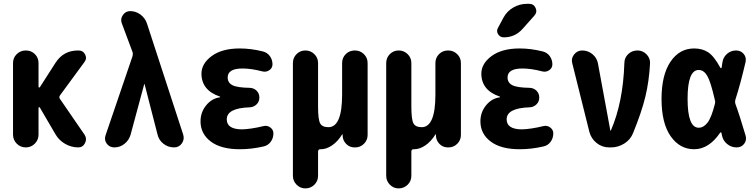

<svg xmlns="http://www.w3.org/2000/svg" viewBox="-20 -790 4040 1029"><path d="M300.8 -260.7 433.6 -67.4Q447.3 -45.9 435.5 -22.9Q423.8 0 399.4 0Q362.3 0 329.1 -19Q295.9 -38.1 277.3 -70.3L193.4 -213.9Q189.5 -217.8 186.5 -212.9V-69.3Q186.5 -40 166.5 -20Q146.5 0 118.2 0Q89.8 0 69.8 -20Q49.8 -40 49.8 -69.3V-452.1Q49.8 -480.5 69.8 -500Q89.8 -519.5 118.2 -519.5Q147.5 -519.5 167 -500Q186.5 -480.5 186.5 -452.1V-324.2Q186.5 -322.3 189.5 -321.3Q192.4 -320.3 193.4 -322.3L277.3 -453.1Q320.3 -520.5 400.4 -519.5Q425.8 -519.5 436.5 -497.6Q447.3 -475.6 431.6 -456.1L301.8 -279.3Q294.9 -269.5 300.8 -260.7Z M767.6 -664.1 961.9 -68.4Q969.7 -43 954.6 -21.5Q939.5 0 913.1 0Q880.9 0 856 -19.5Q831.1 -39.1 824.2 -69.3L754.9 -338.9Q754.9 -339.8 753.9 -339.8Q752.9 -339.8 752.9 -338.9L679.7 -67.4Q670.9 -38.1 647 -19Q623 0 592.8 0Q566.4 0 551.8 -20.5Q537.1 -41 545.9 -65.4L690.4 -489.3Q693.4 -502 690.4 -510.7L632.8 -665Q624 -688.5 638.7 -709.5Q653.3 -730.5 677.7 -730.5Q708 -730.5 732.9 -711.9Q757.8 -693.4 767.6 -664.1Z M1392.6 -114.3Q1412.1 -119.1 1428.7 -106.9Q1445.3 -94.7 1445.3 -75.2Q1445.3 -49.8 1430.7 -29.8Q1416 -9.8 1391.6 -4.9Q1328.1 9.8 1264.6 9.8Q1164.1 9.8 1109.4 -31.7Q1054.7 -73.2 1054.7 -139.6Q1054.7 -188.5 1085 -225.6Q1115.2 -262.7 1159.2 -268.6Q1160.2 -268.6 1160.2 -269.5Q1160.2 -271.5 1158.2 -272.5Q1060.5 -305.7 1059.6 -394.5Q1059.6 -449.2 1114.7 -489.7Q1169.9 -530.3 1264.6 -530.3Q1325.2 -530.3 1387.7 -514.6Q1412.1 -508.8 1426.3 -489.3Q1440.4 -469.7 1440.4 -445.3Q1440.4 -425.8 1423.8 -414.1Q1407.2 -402.3 1386.7 -407.2Q1327.1 -422.9 1280.3 -422.9Q1200.2 -422.9 1200.2 -375Q1200.2 -346.7 1225.6 -333.5Q1251 -320.3 1318.4 -319.3Q1340.8 -318.4 1355.5 -303.7Q1370.1 -289.1 1370.1 -267.1Q1370.1 -245.1 1355 -230.5Q1339.8 -215.8 1318.4 -214.8Q1195.3 -210.9 1195.3 -150.4Q1195.3 -97.7 1275.4 -96.7Q1324.2 -97.7 1392.6 -114.3Z M1881.8 -519.5Q1910.2 -519.5 1930.2 -500Q1950.2 -480.5 1950.2 -452.1V-66.4Q1950.2 -39.1 1930.7 -19.5Q1911.1 0 1883.8 0H1879.9Q1853.5 0 1835.4 -18.6Q1817.4 -37.1 1816.4 -61.5V-69.3Q1816.4 -70.3 1815.4 -70.3Q1813.5 -70.3 1813.5 -69.3Q1789.1 -30.3 1758.8 -10.3Q1728.5 9.8 1700.2 9.8H1696.3Q1685.5 9.8 1684.6 21.5V152.3Q1684.6 180.7 1664.6 200.2Q1644.5 219.7 1616.7 219.7Q1588.9 219.7 1569.3 199.7Q1549.8 179.7 1549.8 152.3V-452.1Q1549.8 -480.5 1569.3 -500Q1588.9 -519.5 1616.7 -519.5Q1644.5 -519.5 1664.6 -500Q1684.6 -480.5 1684.6 -452.1V-219.7Q1684.6 -149.4 1695.8 -128.9Q1707 -108.4 1740.2 -108.4Q1813.5 -108.4 1813.5 -283.2V-452.1Q1813.5 -480.5 1833 -500Q1852.5 -519.5 1881.8 -519.5Z M2381.8 -519.5Q2410.2 -519.5 2430.2 -500Q2450.2 -480.5 2450.2 -452.1V-66.4Q2450.2 -39.1 2430.7 -19.5Q2411.1 0 2383.8 0H2379.9Q2353.5 0 2335.4 -18.6Q2317.4 -37.1 2316.4 -61.5V-69.3Q2316.4 -70.3 2315.4 -70.3Q2313.5 -70.3 2313.5 -69.3Q2289.1 -30.3 2258.8 -10.3Q2228.5 9.8 2200.2 9.8H2196.3Q2185.5 9.8 2184.6 21.5V152.3Q2184.6 180.7 2164.6 200.2Q2144.5 219.7 2116.7 219.7Q2088.9 219.7 2069.3 199.7Q2049.8 179.7 2049.8 152.3V-452.1Q2049.8 -480.5 2069.3 -500Q2088.9 -519.5 2116.7 -519.5Q2144.5 -519.5 2164.6 -500Q2184.6 -480.5 2184.6 -452.1V-219.7Q2184.6 -149.4 2195.8 -128.9Q2207 -108.4 2240.2 -108.4Q2313.5 -108.4 2313.5 -283.2V-452.1Q2313.5 -480.5 2333 -500Q2352.5 -519.5 2381.8 -519.5Z M2892.6 -114.3Q2912.1 -119.1 2928.7 -106.9Q2945.3 -94.7 2945.3 -75.2Q2945.3 -49.8 2930.7 -29.8Q2916 -9.8 2891.6 -4.9Q2828.1 9.8 2764.6 9.8Q2664.1 9.8 2609.4 -31.7Q2554.7 -73.2 2554.7 -139.6Q2554.7 -188.5 2585 -225.6Q2615.2 -262.7 2659.2 -268.6Q2660.2 -268.6 2660.2 -269.5Q2660.2 -271.5 2658.2 -272.5Q2560.5 -305.7 2559.6 -394.5Q2559.6 -449.2 2614.7 -489.7Q2669.9 -530.3 2764.6 -530.3Q2825.2 -530.3 2887.7 -514.6Q2912.1 -508.8 2926.3 -489.3Q2940.4 -469.7 2940.4 -445.3Q2940.4 -425.8 2923.8 -414.1Q2907.2 -402.3 2886.7 -407.2Q2827.1 -422.9 2780.3 -422.9Q2700.2 -422.9 2700.2 -375Q2700.2 -346.7 2725.6 -333.5Q2751 -320.3 2818.4 -319.3Q2840.8 -318.4 2855.5 -303.7Q2870.1 -289.1 2870.1 -267.1Q2870.1 -245.1 2855 -230.5Q2839.8 -215.8 2818.4 -214.8Q2695.3 -210.9 2695.3 -150.4Q2695.3 -97.7 2775.4 -96.7Q2824.2 -97.7 2892.6 -114.3ZM2804.7 -769.5H2815.4Q2840.8 -769.5 2850.6 -747.1Q2860.4 -724.6 2843.8 -706.1L2780.3 -634.8Q2740.2 -589.8 2679.7 -589.8Q2660.2 -589.8 2649.4 -606.9Q2638.7 -624 2649.4 -641.6L2678.7 -696.3Q2697.3 -730.5 2731.4 -750Q2765.6 -769.5 2804.7 -769.5Z M3396.5 -519.5Q3424.8 -519.5 3444.8 -499Q3464.8 -478.5 3463.9 -451.2Q3459 -356.4 3439 -272.9Q3418.9 -189.5 3373 -77.1Q3359.4 -42 3326.2 -21Q3293 0 3254.9 0H3245.1Q3207 0 3177.7 -23.4Q3148.4 -46.9 3138.7 -83L3046.9 -451.2Q3040 -477.5 3057.1 -498.5Q3074.2 -519.5 3100.6 -519.5Q3130.9 -519.5 3154.8 -500Q3178.7 -480.5 3184.6 -450.2L3251 -90.8Q3251 -89.8 3252 -89.8Q3253.9 -89.8 3253.9 -90.8Q3319.3 -241.2 3326.2 -451.2Q3326.2 -480.5 3346.7 -500Q3367.2 -519.5 3396.5 -519.5Z M3811.5 -233.4Q3814.5 -243.2 3811.5 -252.9Q3789.1 -351.6 3770.5 -383.3Q3752 -415 3724.6 -415Q3665 -415 3665 -260.3Q3665 -105.5 3724.6 -105.5Q3751 -105.5 3772 -132.8Q3793 -160.2 3811.5 -233.4ZM3920.9 -234.4Q3942.4 -176.8 3975.6 -64.5Q3983.4 -40 3968.8 -20Q3954.1 0 3927.7 0Q3898.4 0 3876 -19Q3853.5 -38.1 3848.6 -67.4Q3847.7 -68.4 3847.7 -72.3Q3847.7 -76.2 3846.7 -77.1Q3845.7 -80.1 3843.3 -80.6Q3840.8 -81.1 3839.8 -79.1Q3779.3 9.8 3700.2 9.8Q3623 9.8 3574.2 -60.1Q3525.4 -129.9 3525.4 -259.8Q3525.4 -387.7 3573.2 -459Q3621.1 -530.3 3700.2 -530.3Q3744.1 -530.3 3775.4 -509.8Q3806.6 -489.3 3840.8 -426.8Q3843.8 -422.9 3846.7 -425.8Q3847.7 -426.8 3847.7 -428.7Q3847.7 -433.6 3849.6 -441.9Q3851.6 -450.2 3851.6 -455.1Q3855.5 -483.4 3876.5 -501.5Q3897.5 -519.5 3924.8 -519.5Q3950.2 -519.5 3965.8 -501Q3981.4 -482.4 3975.6 -457Q3947.3 -335.9 3920.9 -254.9Q3918 -244.1 3920.9 -234.4Z"/></svg>

Font: Rounded-X Mgen+ 2m bold
Style: Bold
Weight: 700
Designer: [Source Han Sans]
Ryoko NISHIZUKA  (kana & ideographs); Paul D. Hunt (Latin, Greek & Cyrillic); Wenlong ZHANG  (bopomofo
Version: Version 1.059.20150602